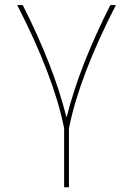

<svg xmlns="http://www.w3.org/2000/svg" viewBox="-20 -540 540 779"><path d="M249 -66.4H251Q301.8 -270.5 427.7 -519.5H450.2Q301.8 -230.5 259.8 -19.5V219.7H240.2V-19.5Q198.2 -230.5 49.8 -519.5H72.3Q198.2 -270.5 249 -66.4Z"/></svg>

Font: Mgen+ 1mn thin
Style: Regular
Weight: 100
Designer: [Source Han Sans]
Ryoko NISHIZUKA  (kana & ideographs); Paul D. Hunt (Latin, Greek & Cyrillic); Wenlong ZHANG  (bopomofo
Version: Version 1.059.20150602